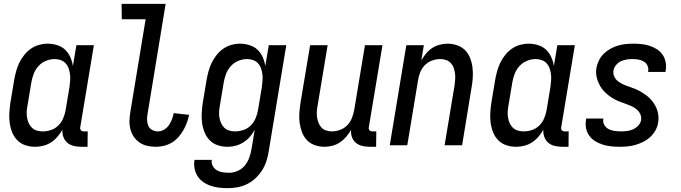

<svg xmlns="http://www.w3.org/2000/svg" viewBox="-20 -755 3540 998"><path d="M163 8Q136 8 112 0Q88 -8 70.5 -25.5Q53 -43 43.5 -66.5Q34 -90 30.5 -115.5Q27 -141 28.5 -167.5Q30 -194 34 -221L54 -341Q58 -363 64 -385Q70 -407 80 -428Q90 -449 105 -468Q120 -487 139.5 -501Q159 -515 182 -521.5Q205 -528 227 -528Q252 -528 276.5 -520.5Q301 -513 318 -497Q335 -481 345 -459Q355 -437 359 -412L377 -520H468L397 -93Q396 -89 397 -85Q398 -81 400.5 -78Q403 -75 407 -73.5Q411 -72 416 -72H436L435 8H402Q382 8 363 3.5Q344 -1 330 -13Q316 -25 309.5 -43Q303 -61 304 -81Q294 -62 279 -44.5Q264 -27 245.5 -15Q227 -3 205.5 2.5Q184 8 163 8ZM201 -72Q223 -72 244.5 -79Q266 -86 282.5 -102Q299 -118 308 -139Q317 -160 321 -182L341 -302Q343 -318 344.5 -335Q346 -352 344 -368Q342 -384 337 -399Q332 -414 321.5 -425.5Q311 -437 296 -442.5Q281 -448 265 -448Q242 -448 219.5 -439Q197 -430 180.5 -412Q164 -394 155.5 -372Q147 -350 143 -327L123 -207Q120 -192 119 -176Q118 -160 120.5 -144.5Q123 -129 129 -115.5Q135 -102 145.5 -91.5Q156 -81 171 -76.5Q186 -72 201 -72Z M790 8Q767 8 745 3Q723 -2 705 -14.5Q687 -27 675 -45Q663 -63 657.5 -85Q652 -107 653 -130Q654 -153 658 -176L737 -655H613L612 -735H841L747 -163Q744 -147 744.5 -131Q745 -115 751 -101Q757 -87 771 -79.5Q785 -72 801 -72Q817 -72 832.5 -81Q848 -90 858 -104.5Q868 -119 874 -135Q880 -151 883 -167L963 -158Q959 -138 951.5 -117.5Q944 -97 933 -78Q922 -59 907 -42Q892 -25 872.5 -13.5Q853 -2 832 3Q811 8 790 8Z M1165 223Q1142 223 1119.5 220.5Q1097 218 1076 211Q1055 204 1037 191.5Q1019 179 1007.5 161.5Q996 144 991.5 121.5Q987 99 991 76H1081Q1078 93 1086 107.5Q1094 122 1107.5 130Q1121 138 1137.5 140.5Q1154 143 1171 143Q1193 143 1215 133.5Q1237 124 1252 106Q1267 88 1275 66Q1283 44 1287 22L1304 -81Q1294 -61 1279 -44Q1264 -27 1245 -15Q1226 -3 1205 2.5Q1184 8 1163 8Q1136 8 1112 0Q1088 -8 1070.5 -25.5Q1053 -43 1043.5 -66.5Q1034 -90 1030.5 -115.5Q1027 -141 1028.5 -167.5Q1030 -194 1034 -221L1054 -341Q1058 -363 1064 -385Q1070 -407 1080 -428Q1090 -449 1105 -468Q1120 -487 1139.5 -501Q1159 -515 1182 -521.5Q1205 -528 1227 -528Q1252 -528 1276.5 -520.5Q1301 -513 1318 -497Q1335 -481 1345 -459Q1355 -437 1359 -412L1377 -520H1468L1376 36Q1372 60 1364 84.5Q1356 109 1341.5 131.5Q1327 154 1307 172.5Q1287 191 1263 202.5Q1239 214 1214 218.5Q1189 223 1165 223ZM1201 -72Q1223 -72 1244.5 -79Q1266 -86 1282.5 -102Q1299 -118 1308 -139Q1317 -160 1321 -182L1341 -302Q1343 -318 1344.5 -335Q1346 -352 1344 -368Q1342 -384 1337 -399Q1332 -414 1321.5 -425.5Q1311 -437 1296 -442.5Q1281 -448 1265 -448Q1242 -448 1219.5 -439Q1197 -430 1180.5 -412Q1164 -394 1155.5 -372Q1147 -350 1143 -327L1123 -207Q1120 -192 1119 -176Q1118 -160 1120.5 -144.5Q1123 -129 1129 -115.5Q1135 -102 1145.5 -91.5Q1156 -81 1171 -76.5Q1186 -72 1201 -72Z M1667 8Q1641 8 1616.5 -0.5Q1592 -9 1575.5 -26.5Q1559 -44 1550 -67.5Q1541 -91 1537.5 -116Q1534 -141 1536 -167.5Q1538 -194 1542 -221L1592 -520H1683L1631 -207Q1628 -192 1627 -176.5Q1626 -161 1628 -146Q1630 -131 1635.5 -117Q1641 -103 1650.5 -92.5Q1660 -82 1675 -77Q1690 -72 1705 -72Q1726 -72 1747 -79.5Q1768 -87 1784 -103Q1800 -119 1808.5 -140Q1817 -161 1821 -182L1877 -520H1968L1897 -93Q1896 -89 1897 -85Q1898 -81 1900.5 -78Q1903 -75 1907 -73.5Q1911 -72 1916 -72H1936L1935 8H1902Q1882 8 1863 3.5Q1844 -1 1830 -12.5Q1816 -24 1809.5 -42Q1803 -60 1805 -80Q1794 -61 1779.5 -44Q1765 -27 1747 -15Q1729 -3 1708 2.5Q1687 8 1667 8Z M2006 0 2092 -520H2183L2170 -441Q2180 -459 2194 -476Q2208 -493 2226 -505Q2244 -517 2265 -522.5Q2286 -528 2306 -528Q2332 -528 2356.5 -519.5Q2381 -511 2398 -493.5Q2415 -476 2424 -452.5Q2433 -429 2436 -404Q2439 -379 2437.5 -352.5Q2436 -326 2431 -299L2382 0H2291L2343 -313Q2345 -328 2346 -343.5Q2347 -359 2345 -374Q2343 -389 2338 -403Q2333 -417 2323 -427.5Q2313 -438 2298.5 -443Q2284 -448 2269 -448Q2248 -448 2226.5 -440.5Q2205 -433 2189 -417Q2173 -401 2164.5 -380Q2156 -359 2153 -338L2097 0Z M2663 8Q2636 8 2612 0Q2588 -8 2570.5 -25.5Q2553 -43 2543.5 -66.5Q2534 -90 2530.5 -115.5Q2527 -141 2528.5 -167.5Q2530 -194 2534 -221L2554 -341Q2558 -363 2564 -385Q2570 -407 2580 -428Q2590 -449 2605 -468Q2620 -487 2639.5 -501Q2659 -515 2682 -521.5Q2705 -528 2727 -528Q2752 -528 2776.5 -520.5Q2801 -513 2818 -497Q2835 -481 2845 -459Q2855 -437 2859 -412L2877 -520H2968L2897 -93Q2896 -89 2897 -85Q2898 -81 2900.5 -78Q2903 -75 2907 -73.5Q2911 -72 2916 -72H2936L2935 8H2902Q2882 8 2863 3.5Q2844 -1 2830 -13Q2816 -25 2809.5 -43Q2803 -61 2804 -81Q2794 -62 2779 -44.5Q2764 -27 2745.5 -15Q2727 -3 2705.5 2.5Q2684 8 2663 8ZM2701 -72Q2723 -72 2744.5 -79Q2766 -86 2782.5 -102Q2799 -118 2808 -139Q2817 -160 2821 -182L2841 -302Q2843 -318 2844.5 -335Q2846 -352 2844 -368Q2842 -384 2837 -399Q2832 -414 2821.5 -425.5Q2811 -437 2796 -442.5Q2781 -448 2765 -448Q2742 -448 2719.5 -439Q2697 -430 2680.5 -412Q2664 -394 2655.5 -372Q2647 -350 2643 -327L2623 -207Q2620 -192 2619 -176Q2618 -160 2620.5 -144.5Q2623 -129 2629 -115.5Q2635 -102 2645.5 -91.5Q2656 -81 2671 -76.5Q2686 -72 2701 -72Z M3200 8Q3178 8 3155.5 5.5Q3133 3 3112.5 -3.5Q3092 -10 3074 -21Q3056 -32 3043.5 -49Q3031 -66 3026.5 -87.5Q3022 -109 3026 -132L3027 -139H3117L3116 -136Q3113 -119 3121.5 -105Q3130 -91 3143.5 -84Q3157 -77 3174 -74.5Q3191 -72 3208 -72Q3223 -72 3239 -74Q3255 -76 3270 -82.5Q3285 -89 3297.5 -102Q3310 -115 3312 -131Q3315 -148 3307.5 -163Q3300 -178 3287.5 -188Q3275 -198 3260 -204.5Q3245 -211 3229 -216.5Q3213 -222 3198 -228Q3183 -234 3169 -242Q3155 -250 3142.5 -260Q3130 -270 3119 -281.5Q3108 -293 3100 -307Q3092 -321 3086.5 -336Q3081 -351 3079 -368Q3077 -385 3080 -402Q3084 -422 3093.5 -441.5Q3103 -461 3118.5 -476Q3134 -491 3153 -501.5Q3172 -512 3192 -518Q3212 -524 3232.5 -526Q3253 -528 3273 -528Q3295 -528 3316.5 -525.5Q3338 -523 3358 -516.5Q3378 -510 3395.5 -498.5Q3413 -487 3424.5 -470Q3436 -453 3440 -431.5Q3444 -410 3440 -388L3439 -381H3349V-384Q3352 -400 3345.5 -414Q3339 -428 3326 -435.5Q3313 -443 3297.5 -445.5Q3282 -448 3266 -448Q3252 -448 3236.5 -445.5Q3221 -443 3207 -436.5Q3193 -430 3182.5 -417Q3172 -404 3169 -390Q3166 -372 3173 -357Q3180 -342 3193 -332Q3206 -322 3221 -315.5Q3236 -309 3251.5 -304Q3267 -299 3282.5 -292.5Q3298 -286 3311.5 -278Q3325 -270 3338 -260.5Q3351 -251 3362 -239Q3373 -227 3381.5 -213.5Q3390 -200 3395.5 -184.5Q3401 -169 3402.5 -152Q3404 -135 3401 -118Q3398 -97 3387 -77.5Q3376 -58 3360 -43Q3344 -28 3324 -18Q3304 -8 3283.5 -2Q3263 4 3242 6Q3221 8 3200 8Z"/></svg>

Font: Iosevka Term Curly Medium
Style: Italic
Weight: 500
Italic angle: -9°
Designer: Belleve Invis
Foundry: Belleve Invis
Version: Version 32.3.0